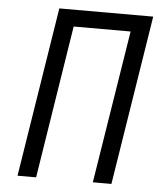

<svg xmlns="http://www.w3.org/2000/svg" viewBox="-52 -776 705 823"><g transform="rotate(5 300.0 -365.0)"><path d="M54 0 170 -730H574L458 0H378L483 -658H238L134 0Z"/></g></svg>

Font: JetBrains Mono NL Light
Style: Italic
Weight: 300
Italic angle: -9°
Designer: Philipp Nurullin, Konstantin Bulenkov
Foundry: JetBrains
Version: Version 2.304; ttfautohint (v1.8.4.7-5d5b)